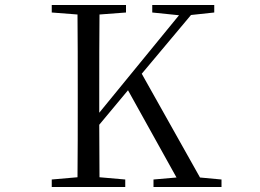

<svg xmlns="http://www.w3.org/2000/svg" viewBox="-20 -748 1040 768"><path d="M707 0H866V-30L780 -38L547 -453L744 -688L837 -698V-728H589V-698L696 -687L377 -297V-391C377 -492 377 -592 378 -690L484 -698V-728H187V-698L290 -690C291 -591 291 -491 291 -391V-337C291 -236 291 -137 290 -39L187 -30V0H481V-30L378 -39L377 -249L492 -387L686 -38L594 -30V0Z"/></svg>

Font: Harano Aji Mincho
Style: Regular
Weight: 400
Foundry: Masamichi Hosoda
Version: HaranoAjiMincho-Regular version 20230610;ttx 4.39.4